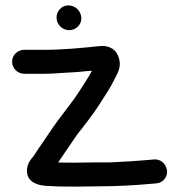

<svg xmlns="http://www.w3.org/2000/svg" viewBox="-20 -661 665 713"><path d="M190 -596C190 -570 211 -549 237 -549C260 -549 282 -567 282 -593C282 -619.2 260.2 -641 234 -641C208 -641 190 -619 190 -596ZM70 -387H143C174 -387 198.5 -389.7 223.4 -391L259.4 -393C282.7 -394.3 302.5 -397.9 321.5 -398C308.5 -373.6 289.6 -345.6 272.9 -319.5C243.5 -273.5 198.6 -222.2 167.1 -173.7C150.6 -148.9 117.9 -102.5 102.5 -78.5C100.5 -75.5 80 -57 80 -27C80 18.2 124.9 26.8 147 28.9C188.1 31.5 199 32 258.2 32C295.3 31.3 322.5 31 341 31C415.7 31 481.2 27.1 549.3 20.9L559.3 20C584.9 19.1 601.3 -3.5 600.5 -24.1C599.8 -44.4 584.1 -69 555 -69C554.5 -69 553.5 -69 552.7 -68.9L541.7 -67.9C490.8 -63.3 444 -60.4 388.5 -58H341C322.2 -58 294 -57.7 257.8 -57C227.5 -57 211.8 -57.1 195.8 -57.7C219.3 -91.8 244.7 -130.1 267 -162C288.5 -188.8 327.4 -238.7 348.1 -271.6C367.5 -301.9 391 -336.6 407.5 -371C418.4 -393 434 -417.2 418.2 -454.4C406.9 -482.6 378 -493.2 349.2 -489.8C283.1 -482.9 215.5 -476 143 -476H70C47 -476 25 -458 25 -432C25 -407.2 45.2 -387 70 -387Z"/></svg>

Font: Just Breathe
Style: Bd
Weight: 400
Foundry: Cannot Into Space Fonts
Version: Version 0.72